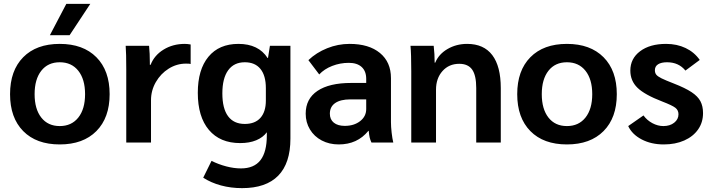

<svg xmlns="http://www.w3.org/2000/svg" viewBox="-20 -737 3683 993"><path d="M32 0ZM32 -250Q32 -372 100 -441Q168 -510 289 -510Q410 -510 478.5 -441Q547 -372 547 -250Q547 -128 478.5 -59Q410 10 289 10Q168 10 100 -59Q32 -128 32 -250ZM420 -250Q420 -327 385 -371Q350 -415 289 -415Q228 -415 193.5 -371Q159 -327 159 -250Q159 -173 193.5 -129Q228 -85 289 -85Q350 -85 385 -129Q420 -173 420 -250ZM323 -717H447L340 -555H238Z M633 -378Q633 -463 630 -500H751Q755 -461 755 -412V-402H759Q778 -451 826 -480.5Q874 -510 936 -510Q948 -510 966 -507V-406Q962 -408 942 -408Q894 -408 852.5 -382Q811 -356 786 -312.5Q761 -269 761 -219V0H633Z M1482 -500V-20Q1482 107 1419 171.5Q1356 236 1232 236Q1174 236 1122.5 222Q1071 208 1031 182L1074 95Q1110 113 1150 123.5Q1190 134 1226 134Q1294 134 1327 91.5Q1360 49 1360 -37V-53Q1340 -26 1305 -11.5Q1270 3 1222 3Q1118 3 1060.5 -65Q1003 -133 1003 -257Q1003 -377 1058 -443.5Q1113 -510 1213 -510Q1317 -510 1364 -437H1366L1376 -500ZM1355 -281Q1355 -346 1327 -380.5Q1299 -415 1246 -415Q1190 -415 1160 -373.5Q1130 -332 1130 -254Q1130 -176 1159.5 -136Q1189 -96 1246 -96Q1299 -96 1327 -127.5Q1355 -159 1355 -217Z M1561 -149Q1561 -226 1622 -267Q1683 -308 1796 -308H1874V-329Q1874 -369 1850.5 -390.5Q1827 -412 1784 -412Q1739 -412 1698 -396Q1657 -380 1631 -352L1575 -426Q1616 -465 1672 -487.5Q1728 -510 1788 -510Q1888 -510 1945 -463Q2002 -416 2002 -333V-105Q2002 -82 2005.5 -51Q2009 -20 2014 0H1901Q1895 -13 1892 -25.5Q1889 -38 1887 -60H1885Q1828 10 1732 10Q1683 10 1644 -10.5Q1605 -31 1583 -67.5Q1561 -104 1561 -149ZM1874 -173V-223H1792Q1741 -223 1713.5 -204Q1686 -185 1686 -149Q1686 -119 1706.5 -102.5Q1727 -86 1763 -86Q1811 -86 1842.5 -110.5Q1874 -135 1874 -173Z M2107 -368Q2107 -459 2103 -500H2223Q2228 -458 2228 -413H2231Q2249 -457 2294.5 -483.5Q2340 -510 2396 -510Q2482 -510 2526 -452Q2570 -394 2570 -281V0H2443V-282Q2443 -347 2422 -377Q2401 -407 2355 -407Q2302 -407 2268.5 -369.5Q2235 -332 2235 -273V0H2107Z M2655 -250Q2655 -372 2723 -441Q2791 -510 2912 -510Q3033 -510 3101.5 -441Q3170 -372 3170 -250Q3170 -128 3101.5 -59Q3033 10 2912 10Q2791 10 2723 -59Q2655 -128 2655 -250ZM3043 -250Q3043 -327 3008 -371Q2973 -415 2912 -415Q2851 -415 2816.5 -371Q2782 -327 2782 -250Q2782 -173 2816.5 -129Q2851 -85 2912 -85Q2973 -85 3008 -129Q3043 -173 3043 -250Z M3229 -85 3308 -140Q3326 -115 3354 -100Q3382 -85 3411 -85Q3445 -85 3467 -102.5Q3489 -120 3489 -146Q3489 -167 3473 -179.5Q3457 -192 3405 -212Q3314 -247 3277 -283Q3240 -319 3240 -372Q3240 -434 3290.5 -472Q3341 -510 3425 -510Q3481 -510 3526 -488.5Q3571 -467 3599 -427L3525 -372Q3490 -415 3430 -415Q3400 -415 3383.5 -404.5Q3367 -394 3367 -374Q3367 -360 3374 -351Q3381 -342 3401 -332Q3421 -322 3465 -305Q3524 -282 3556.5 -260.5Q3589 -239 3602.5 -213.5Q3616 -188 3616 -152Q3616 -104 3590.5 -67.5Q3565 -31 3519 -10.5Q3473 10 3413 10Q3348 10 3298.5 -16Q3249 -42 3229 -85Z"/></svg>

Font: Sarabun
Style: Bold
Weight: 700
Designer: Suppakit Chalermlarp | Katatrad Co.,Ltd.
Foundry: Cadson Demak Co.,Ltd.
Version: Version 1.000; ttfautohint (v1.6)